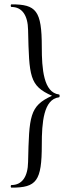

<svg xmlns="http://www.w3.org/2000/svg" viewBox="-20 -745 323 882"><path d="M251 -298C255 -298 255 -311 251 -311C180 -320 172 -429 172 -529C172 -697 146 -725 33 -725C28 -725 28 -713 33 -713C81 -713 108 -675 109 -607C114 -393 115 -351 219 -305C115 -258 114 -211 109 -1C108 67 81 105 33 105C28 105 28 117 33 117C148 117 172 87 172 -80C172 -182 180 -289 251 -298Z"/></svg>

Font: Cormorant SC
Style: Regular
Weight: 400
Designer: Christian Thalmann (Catharsis Fonts)
Version: Version 1.000;PS 001.000;hotconv 1.0.70;makeotf.lib2.5.58329